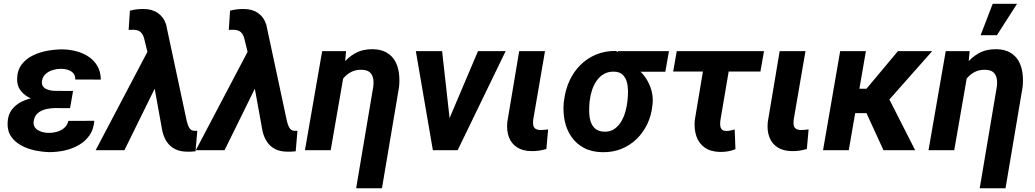

<svg xmlns="http://www.w3.org/2000/svg" viewBox="-20 -801 5519 1024"><path d="M239.7 -287.6 364.7 -287.1 353.5 -224.1 272.9 -224.6Q249.5 -224.6 224.9 -218.8Q200.2 -212.9 182.1 -198Q164.1 -183.1 159.7 -155.3Q157.2 -138.2 163.6 -126.2Q169.9 -114.3 182.1 -106.9Q194.3 -99.6 209.2 -95.9Q224.1 -92.3 238.3 -92.3Q260.3 -91.8 282.7 -97.9Q305.2 -104 322 -118.2Q338.9 -132.3 344.7 -156.2L482.9 -156.7Q479.5 -110.4 456.8 -78.4Q434.1 -46.4 398.9 -26.6Q363.8 -6.8 322.5 2Q281.2 10.7 240.7 10.3Q205.6 9.3 166.7 1.2Q127.9 -6.8 94 -24.9Q60.1 -43 39.6 -72.5Q19 -102.1 20.5 -145.5Q22 -188.5 43 -216.1Q64 -243.7 96.7 -259.3Q129.4 -274.9 167.2 -281.2Q205.1 -287.6 239.7 -287.6ZM358.4 -252 250 -252.4Q222.2 -253.4 190.7 -260.5Q159.2 -267.6 131.8 -282.5Q104.5 -297.4 87.6 -321.3Q70.8 -345.2 71.3 -379.9Q72.3 -426.8 95.9 -457.5Q119.6 -488.3 157 -506.1Q194.3 -523.9 236.8 -531Q279.3 -538.1 316.9 -537.6Q354 -536.6 389.6 -526.9Q425.3 -517.1 454.1 -497.6Q482.9 -478 500 -448Q517.1 -418 517.6 -376.5L381.8 -377Q381.8 -398.4 370.6 -410.9Q359.4 -423.3 341.8 -428.7Q324.2 -434.1 304.7 -434.1Q284.2 -434.1 262.5 -427.7Q240.7 -421.4 224.4 -407.5Q208 -393.6 204.1 -370.1Q201.7 -354.5 207.3 -344Q212.9 -333.5 223.9 -327.6Q234.9 -321.8 248.3 -319.1Q261.7 -316.4 273.9 -316.4L369.6 -315.9Z M809.6 -337.4 643.6 0H490.2L775.4 -542L872.6 -539.6ZM747.1 -752.9Q768.6 -752.9 787.6 -747.6Q806.6 -742.2 822 -731.4Q837.4 -720.7 848.6 -705.1Q859.9 -689.5 866.2 -668.5L976.1 -154.8Q979 -143.6 982.9 -132.6Q986.8 -121.6 994.1 -113.3Q1001.5 -105 1014.2 -103.5Q1019 -103 1023.4 -103.3Q1027.8 -103.5 1032.2 -103.5L1022.9 5.9Q1010.7 7.3 998.8 7.8Q986.8 8.3 974.6 7.8Q939.9 7.3 914.1 -5.6Q888.2 -18.6 871.3 -42.5Q854.5 -66.4 846.2 -100.1L777.8 -477.5L748 -598.6Q744.1 -611.8 737.5 -621.3Q731 -630.9 720.9 -636Q710.9 -641.1 696.8 -642.1Q689 -642.6 681.4 -642.1Q673.8 -641.6 666 -641.6L672.9 -744.1Q690.9 -749 709.7 -751.2Q728.5 -753.4 747.1 -752.9Z M1343.8 -337.4 1177.7 0H1024.4L1309.6 -542L1406.7 -539.6ZM1281.2 -752.9Q1302.7 -752.9 1321.8 -747.6Q1340.8 -742.2 1356.2 -731.4Q1371.6 -720.7 1382.8 -705.1Q1394 -689.5 1400.4 -668.5L1510.3 -154.8Q1513.2 -143.6 1517.1 -132.6Q1521 -121.6 1528.3 -113.3Q1535.6 -105 1548.3 -103.5Q1553.2 -103 1557.6 -103.3Q1562 -103.5 1566.4 -103.5L1557.1 5.9Q1544.9 7.3 1533 7.8Q1521 8.3 1508.8 7.8Q1474.1 7.3 1448.2 -5.6Q1422.4 -18.6 1405.5 -42.5Q1388.7 -66.4 1380.4 -100.1L1312 -477.5L1282.2 -598.6Q1278.3 -611.8 1271.7 -621.3Q1265.1 -630.9 1255.1 -636Q1245.1 -641.1 1231 -642.1Q1223.1 -642.6 1215.6 -642.1Q1208 -641.6 1200.2 -641.6L1207 -744.1Q1225.1 -749 1243.9 -751.2Q1262.7 -753.4 1281.2 -752.9Z M1814.5 -407.7 1743.7 0H1606.4L1698.2 -528.3H1825.7ZM1767.1 -281.7 1739.7 -280.3Q1744.6 -327.1 1761.2 -373.5Q1777.8 -419.9 1806.2 -457.5Q1834.5 -495.1 1875 -517.3Q1915.5 -539.6 1969.2 -538.6Q2012.7 -537.6 2041.7 -520.8Q2070.8 -503.9 2086.7 -476.1Q2102.5 -448.2 2107.4 -412.8Q2112.3 -377.4 2108.4 -337.9L2017.1 203.1H1879.4L1970.7 -338.4Q1973.1 -356.4 1971.7 -372.3Q1970.2 -388.2 1963.9 -400.6Q1957.5 -413.1 1945.1 -420.4Q1932.6 -427.7 1912.1 -428.7Q1879.4 -430.2 1854.7 -418Q1830.1 -405.8 1812.5 -384.8Q1794.9 -363.8 1783.7 -336.7Q1772.5 -309.6 1767.1 -281.7Z M2351.1 -108.4 2529.3 -528.3H2676.8L2420.9 0H2331.5ZM2337.9 -528.3 2386.2 -95.2 2373.5 0H2288.6L2197.8 -528.3Z M2749 -528.3H2886.7L2823.7 -162.1Q2821.8 -145 2824 -133.3Q2826.2 -121.6 2835 -115Q2843.8 -108.4 2861.8 -107.4Q2872.6 -107.4 2882.8 -108.6Q2893.1 -109.9 2903.3 -110.8L2894 -6.3Q2874.5 -0.5 2854.5 2.4Q2834.5 5.4 2814 4.9Q2767.6 4.4 2737.3 -15.4Q2707 -35.2 2694.1 -69.6Q2681.2 -104 2685.5 -149.4Z M2986.8 -255.4 2988.3 -265.6Q2995.1 -321.8 3017.1 -369.9Q3039.1 -418 3075.2 -454.1Q3111.3 -490.2 3159.7 -510.3Q3208 -530.3 3266.6 -529.3Q3281.2 -517.6 3291.7 -503.4Q3302.2 -489.3 3314.2 -476.1Q3326.2 -462.9 3344.7 -454.1Q3382.8 -436 3409.7 -404.1Q3436.5 -372.1 3450.2 -332.3Q3463.9 -292.5 3460.9 -251L3459.5 -240.2Q3454.6 -187 3432.9 -140.9Q3411.1 -94.7 3376 -60.3Q3340.8 -25.9 3294.4 -7.1Q3248 11.7 3192.4 10.7Q3135.7 9.8 3094.5 -12.2Q3053.2 -34.2 3027.6 -71.3Q3002 -108.4 2991.9 -155.8Q2981.9 -203.1 2986.8 -255.4ZM3125.5 -265.6 3124 -255.4Q3122.1 -231.9 3122.3 -205.3Q3122.6 -178.7 3129.6 -154.8Q3136.7 -130.9 3153.8 -115.5Q3170.9 -100.1 3202.1 -98.6Q3233.9 -97.7 3256.1 -112.8Q3278.3 -127.9 3293 -152.6Q3307.6 -177.2 3315.4 -205.6Q3323.2 -233.9 3326.2 -259.8L3327.1 -270Q3329.6 -291.5 3329.3 -316.9Q3329.1 -342.3 3322.8 -365Q3316.4 -387.7 3300.5 -402.8Q3284.7 -418 3255.9 -418.9Q3224.6 -419.9 3201.2 -406.5Q3177.7 -393.1 3162.1 -370.4Q3146.5 -347.7 3137.5 -320.3Q3128.4 -293 3125.5 -265.6ZM3547.9 -528.3 3528.3 -418.5H3255.4L3274.9 -528.3Z M4054.7 -528.3 4035.6 -419.4H3570.3L3589.4 -528.3ZM3747.1 -528.3H3884.8L3821.8 -157.7Q3820.3 -144 3821.3 -131.8Q3822.3 -119.6 3828.9 -111.6Q3835.4 -103.5 3851.6 -102.5Q3863.3 -102.1 3875 -104.7Q3886.7 -107.4 3898.4 -110.4L3902.3 -5.4Q3882.3 2.9 3861.6 6.3Q3840.8 9.8 3818.4 9.3Q3768.6 7.8 3737.5 -14.6Q3706.5 -37.1 3693.8 -75Q3681.2 -112.8 3685.5 -160.2Z M4138.2 -528.3H4275.9L4212.9 -162.1Q4210.9 -145 4213.1 -133.3Q4215.3 -121.6 4224.1 -115Q4232.9 -108.4 4251 -107.4Q4261.7 -107.4 4272 -108.6Q4282.2 -109.9 4292.5 -110.8L4283.2 -6.3Q4263.7 -0.5 4243.7 2.4Q4223.6 5.4 4203.1 4.9Q4156.7 4.4 4126.5 -15.4Q4096.2 -35.2 4083.3 -69.6Q4070.3 -104 4074.7 -149.4Z M4598.1 -528.3 4506.8 0H4369.6L4460.9 -528.3ZM4951.7 -528.3 4659.2 -197.8H4517.1L4522.9 -327.6H4601.1L4769 -528.3ZM4691.9 0 4587.4 -227.5 4712.4 -292 4860.8 0Z M5140.1 -407.7 5069.3 0H4932.1L5023.9 -528.3H5151.4ZM5092.8 -281.7 5065.4 -280.3Q5070.3 -327.1 5086.9 -373.5Q5103.5 -419.9 5131.8 -457.5Q5160.2 -495.1 5200.7 -517.3Q5241.2 -539.6 5294.9 -538.6Q5338.4 -537.6 5367.4 -520.8Q5396.5 -503.9 5412.4 -476.1Q5428.2 -448.2 5433.1 -412.8Q5438 -377.4 5434.1 -337.9L5342.8 203.1H5205.1L5296.4 -338.4Q5298.8 -356.4 5297.4 -372.3Q5295.9 -388.2 5289.6 -400.6Q5283.2 -413.1 5270.8 -420.4Q5258.3 -427.7 5237.8 -428.7Q5205.1 -430.2 5180.4 -418Q5155.8 -405.8 5138.2 -384.8Q5120.6 -363.8 5109.4 -336.7Q5098.1 -309.6 5092.8 -281.7ZM5210 -613.3 5274.4 -780.8H5404.3L5296.9 -613.3Z"/></svg>

Font: Roboto
Style: Bold Italic
Weight: 700
Italic angle: -12°
Designer: Christian Robertson
Foundry: Google
Version: Version 3.0